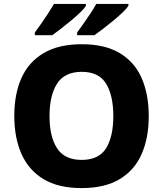

<svg xmlns="http://www.w3.org/2000/svg" viewBox="-20 -951 834 981"><path d="M740 -358Q740 -247 704 -164.5Q668 -82 592 -36Q516 10 397 10Q278 10 202 -36Q126 -82 89.5 -165Q53 -248 53 -359Q53 -470 89.5 -552Q126 -634 202.5 -679.5Q279 -725 398 -725Q516 -725 592 -679.5Q668 -634 704 -551.5Q740 -469 740 -358ZM233 -358Q233 -253 271.5 -193.5Q310 -134 397 -134Q485 -134 522 -193.5Q559 -253 559 -358Q559 -463 522 -523.5Q485 -584 398 -584Q310 -584 271.5 -523.5Q233 -463 233 -358ZM636 -921Q628 -908 607 -888Q586 -868 559.5 -846Q533 -824 507 -804Q481 -784 462 -771H374V-785Q388 -804 406 -829.5Q424 -855 442 -882Q460 -909 472 -931H636ZM419 -921Q411 -908 390.5 -888Q370 -868 343.5 -846Q317 -824 291 -804Q265 -784 247 -771H158V-785Q172 -804 190 -829.5Q208 -855 225.5 -882Q243 -909 256 -931H419Z"/></svg>

Font: Noto Sans Georgian ExtraBold
Style: Regular
Weight: 800
Designer: Monotype Design Team, Akaki Razmadze
Foundry: Google LLC
Version: Version 2.005; ttfautohint (v1.8.4.7-5d5b)